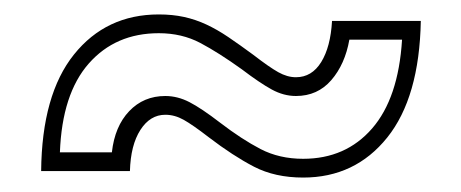

<svg xmlns="http://www.w3.org/2000/svg" viewBox="-20 -484 639 266"><path d="M285 -314Q315 -291 341 -277.5Q367 -264 400 -264Q459 -264 495.5 -306Q532 -348 537 -429H464Q458 -395 439 -373Q420 -351 390 -351Q373 -351 356.5 -360Q340 -369 315 -388Q283 -411 257.5 -424.5Q232 -438 200 -438Q140 -438 103 -396Q66 -354 63 -273H135Q139 -309 159 -330Q179 -351 209 -351Q226 -351 242.5 -342.5Q259 -334 285 -314ZM269 -294Q247 -311 234.5 -318Q222 -325 209 -325Q188 -325 174.5 -304Q161 -283 160 -247H37Q38 -353 82.5 -408.5Q127 -464 200 -464Q219 -464 235 -460.5Q251 -457 266 -450Q281 -443 296.5 -432.5Q312 -422 331 -408Q353 -391 365.5 -384Q378 -377 390 -377Q412 -377 425 -398Q438 -419 440 -455H563Q561 -349 516.5 -293.5Q472 -238 400 -238Q361 -238 332 -253Q303 -268 269 -294Z"/></svg>

Font: CMG Sans Outline
Style: Outline
Weight: 700
Designer: Julieta Ulanovsky
Foundry: Julieta Ulanovsky
Version: Version 7.200